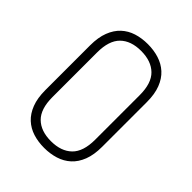

<svg xmlns="http://www.w3.org/2000/svg" viewBox="-209 -845 964 964"><g transform="rotate(45 273.5 -362.5)"><path d="M273 6Q230 6 193.5 -5.5Q157 -17 130 -42Q103 -67 87.5 -107Q72 -147 72 -204V-521Q72 -578 87.5 -618Q103 -658 130 -683Q157 -708 193.5 -719.5Q230 -731 273 -731Q315 -731 352 -719.5Q389 -708 416.5 -683Q444 -658 459.5 -618Q475 -578 475 -521V-204Q475 -147 459.5 -107Q444 -67 416.5 -42Q389 -17 352 -5.5Q315 6 273 6ZM425 -521Q425 -605 385 -644Q345 -683 273 -683Q201 -683 161.5 -644Q122 -605 122 -521V-204Q122 -120 161.5 -81Q201 -42 273 -42Q345 -42 385 -81Q425 -120 425 -204Z"/></g></svg>

Font: AkaAcidDosis
Style: Light
Weight: 300
Designer: Edgar Tolentino, Pablo Impallari, Igino Marini, Aka-Acid
Foundry: Edgar Tolentino, Pablo Impallari, Igino Marini, Aka-Acid
Version: Version 1.007